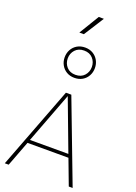

<svg xmlns="http://www.w3.org/2000/svg" viewBox="-225 -1347 1010 1431"><g transform="rotate(20 280.0 -632.0)"><path d="M295.9 -1264.2 199.7 -1105.5H235.4L336.4 -1264.2ZM279.8 -991.7Q324.2 -991.7 349.6 -963.4Q375 -935.1 375 -895.5Q375 -856 349.6 -827.6Q324.2 -799.3 279.3 -799.3Q234.9 -799.3 209.5 -827.6Q184.1 -856 184.1 -895.5Q184.1 -935.1 209.7 -963.4Q235.4 -991.7 279.8 -991.7ZM279.8 -1015.6Q243.7 -1015.6 216.6 -999.5Q189.5 -983.4 174.6 -956.1Q159.7 -928.7 159.7 -895.5Q159.7 -862.3 174.8 -835Q189.9 -807.6 216.8 -791.5Q243.7 -775.4 279.3 -775.4Q315.4 -775.4 342.5 -791.5Q369.6 -807.6 384.5 -835Q399.4 -862.3 399.4 -895.5Q399.4 -928.7 384.3 -956.1Q369.1 -983.4 342.3 -999.5Q315.4 -1015.6 279.8 -1015.6ZM117.7 -200.7H442.4L518.1 0H548.8L301.8 -649.9H258.8L10.7 0H41.5ZM127.4 -227.5 280.3 -630.9 432.1 -227.5Z"/></g></svg>

Font: Estedad-FD-VF Thin
Style: Regular
Weight: 100
Designer: Amin Abedi
Version: Version 5.0